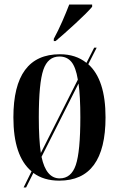

<svg xmlns="http://www.w3.org/2000/svg" viewBox="-20 -786 524 846"><path d="M217 -605H225Q262 -636 313 -683Q364 -730 386 -756V-766H285Q272 -732 254.5 -692Q237 -652 217 -615ZM84 40H95L127 -24Q173 10 241 10Q445 10 445 -269Q445 -435 369 -503L406 -576H395L361 -509Q314 -547 244 -547Q39 -547 39 -269Q39 -98 119 -31ZM160 -112Q151 -170 151 -269Q151 -420 171 -478.5Q191 -537 242 -537Q275 -537 294.5 -513.5Q314 -490 323 -435ZM243 0Q183 0 163 -95L326 -418Q330 -390 332 -353Q334 -316 334 -269Q334 -118 314 -59Q294 0 243 0Z"/></svg>

Font: Noto Serif Display Condensed Semi
Style: Regular
Weight: 600
Width: 3
Designer: Monotype Design Team
Foundry: Monotype Imaging Inc.
Version: Version 1.900